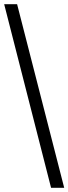

<svg xmlns="http://www.w3.org/2000/svg" viewBox="-20 -780 328 921"><path d="M225 121H288L62 -760H0Z"/></svg>

Font: Noto Serif Myanmar Medium
Style: Regular
Weight: 500
Designer: Ben Mitchell and the Monotype Design Team
Foundry: Monotype Imaging Inc.
Version: Version 2.106